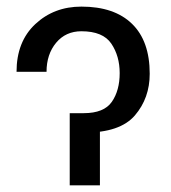

<svg xmlns="http://www.w3.org/2000/svg" viewBox="-20 -558 516 578"><path d="M29.8 -341.8Q29.8 -432.6 86.2 -485.4Q142.6 -538.1 225.1 -538.1Q324.2 -538.1 377.4 -486.3Q430.7 -434.6 430.7 -335.9Q430.7 -262.7 386.2 -210.7Q341.8 -158.7 233.9 -158.7H212.4V-217.3H231.9Q293 -217.3 316.7 -251.5Q340.3 -285.6 340.3 -337.9Q340.3 -389.2 315.2 -426.5Q290 -463.9 225.1 -463.9Q177.7 -463.9 148.9 -429.2Q120.1 -394.5 120.1 -341.8ZM189.9 -217.3H280.8V0H189.9Z"/></svg>

Font: RobotoDEMO
Style: Regular
Weight: 400
Designer: Christian Robertson
Foundry: Google
Version: Version 2.136